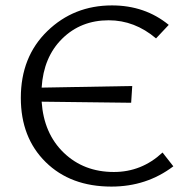

<svg xmlns="http://www.w3.org/2000/svg" viewBox="-20 -684 699 710"><path d="M581 -120 621 -69Q522 6 392 6Q241 6 149 -84.5Q57 -175 57 -322Q57 -474 155 -569Q253 -664 394 -664Q516 -664 604 -592L557 -542Q478 -609 382 -609Q279 -609 210 -541Q141 -473 134 -360L469 -366L465 -304L134 -308Q142 -190 216 -119Q290 -48 401 -48Q504 -48 581 -120Z"/></svg>

Font: EauTestSC
Style: Regular
Weight: 400
Designer: Christian Thalmann (Catharsis Fonts)
Version: Version 0.001;PS 000.001;hotconv 1.0.88;makeotf.lib2.5.64775